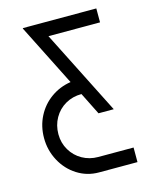

<svg xmlns="http://www.w3.org/2000/svg" viewBox="-108 -779 682 852"><g transform="rotate(-15 233.0 -353.0)"><path d="M44 -210Q44 -264 67 -309Q90 -354 130.5 -383Q171 -412 222 -420L80 -702L79 -706H417V-642H180L376 -254H306L255 -356Q214 -356 181 -337Q148 -318 129 -284.5Q110 -251 110 -210Q110 -170 129.5 -137Q149 -104 182 -85.5Q215 -67 255 -67H417V0H240Q186 0 141 -28.5Q96 -57 70 -105.5Q44 -154 44 -210Z"/></g></svg>

Font: Lineal Light
Style: Regular
Weight: 300
Designer: Created by Frank Adebiaye with contributions from Anton Moglia & Ariel Martín Pérez
Created by Frank ADEBIAYE with FontF
Foundry: Velvetyne Type Foundry
Version: Version 2.000